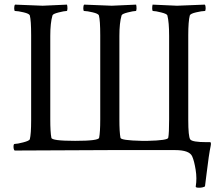

<svg xmlns="http://www.w3.org/2000/svg" viewBox="-20 -666 990 852"><path d="M44.9 -27.3Q56.6 -27.3 83 -34.2Q109.4 -41 112.3 -47.9Q118.2 -71.3 118.2 -131.8V-509.8Q118.2 -575.2 112.3 -597.7Q109.4 -605.5 84.5 -611.3Q59.6 -617.2 46.9 -617.2Q43 -617.2 43 -629.4Q43 -641.6 46.9 -645.5Q159.2 -640.6 169.4 -640.6Q179.7 -640.6 277.3 -645.5Q279.3 -639.6 279.3 -628.4Q279.3 -617.2 275.4 -617.2Q265.6 -617.2 240.2 -610.8Q214.8 -604.5 212.9 -597.7Q203.1 -564.5 203.1 -506.8V-136.7Q203.1 -79.1 208 -54.7Q209 -41 313.5 -41Q418 -41 419.9 -54.7Q424.8 -79.1 424.8 -136.7V-509.8Q424.8 -575.2 418.9 -597.7Q416 -605.5 391.1 -611.3Q366.2 -617.2 353.5 -617.2Q349.6 -617.2 349.6 -629.4Q349.6 -641.6 353.5 -645.5Q465.8 -640.6 476.1 -640.6Q486.3 -640.6 584 -645.5Q585.9 -639.6 585.9 -628.4Q585.9 -617.2 582 -617.2Q572.3 -617.2 546.9 -610.8Q521.5 -604.5 519.5 -597.7Q509.8 -564.5 509.8 -506.8V-136.7Q509.8 -79.1 514.6 -54.7Q515.6 -43 608.4 -41H635.7Q724.6 -43 726.6 -54.7Q730.5 -74.2 730.5 -136.7V-506.8Q730.5 -567.4 722.7 -597.7Q720.7 -604.5 695.3 -610.8Q669.9 -617.2 659.2 -617.2Q655.3 -617.2 655.3 -628.4Q655.3 -639.6 657.2 -645.5Q754.9 -640.6 765.6 -640.6Q776.4 -640.6 888.7 -645.5Q892.6 -641.6 892.6 -629.4Q892.6 -617.2 888.7 -617.2Q876 -617.2 850.6 -611.3Q825.2 -605.5 822.3 -597.7Q815.4 -571.3 815.4 -509.8V-134.8Q815.4 -59.6 824.2 -47.4Q833 -35.2 896.5 -35.2H913.1Q918 -33.2 914.6 -17.1Q911.1 -1 906.2 31.7Q901.4 64.5 896.5 106Q891.6 147.5 889.6 161.1Q879.9 167 863.3 167Q846.7 167 848.6 161.1Q854.5 126 848.1 86.9Q841.8 47.9 833 28.3Q821.3 0 756.8 0H470.7L44.9 2Q40 -2.9 40 -15.1Q40 -27.3 44.9 -27.3Z"/></svg>

Font: CrimsonText-Roman
Style: Roman
Weight: 400
Version: Version 0.13